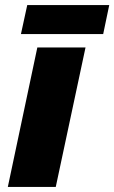

<svg xmlns="http://www.w3.org/2000/svg" viewBox="-20 -741 453 761"><path d="M63 -606H389L413 -721H88ZM11 0H201L319 -553H128Z"/></svg>

Font: Noto Sans UI Black
Style: Italic
Weight: 900
Italic angle: -372°
Designer: Monotype Design Team
Foundry: Monotype Imaging Inc.
Version: Version 1.901